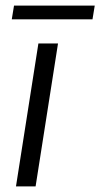

<svg xmlns="http://www.w3.org/2000/svg" viewBox="-20 -665 358 685"><path d="M37 0 117 -510H187L107 0ZM22 -596 30 -645H318L310 -596Z"/></svg>

Font: MuseoModerno Light
Style: Italic
Weight: 300
Italic angle: -9°
Designer: Pablo Cosgaya, Héctor Gatti, Marcela Romero, and the Authors of The MuseoModerno Project.
Foundry: Omnibus-Type Team
Version: Version 1.003